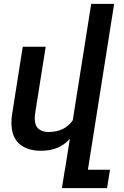

<svg xmlns="http://www.w3.org/2000/svg" viewBox="-20 -770 641 993"><path d="M434.6 107.9H548.8L533.7 203.1H300.3L315.4 107.9H315.9L341.3 -51.8Q313 -20.5 276.4 -5.4Q239.7 9.8 191.9 9.8Q121.1 9.8 80.1 -25.9Q39.1 -61.5 39.1 -135.7Q39.1 -158.7 43.5 -185.1L97.7 -528.3H216.3L162.1 -186Q159.7 -168.9 159.7 -158.7Q159.7 -120.6 179 -104Q198.2 -87.4 230.5 -87.4Q315.4 -87.4 356.4 -148.4L451.7 -750H570.3Z"/></svg>

Font: Mardoto Medium
Style: Italic
Weight: 500
Italic angle: -12°
Designer: Christian Robertson, Vahan Hovhannisyan
Foundry: Google
Version: Version 1.000